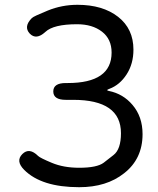

<svg xmlns="http://www.w3.org/2000/svg" viewBox="-20 -767 659 800"><path d="M310 13Q153 13 81 -59Q44 -96 73 -125Q102 -154 139 -117Q147 -109 196 -88.5Q245 -68 310 -68Q384 -68 412 -89Q433 -105 453 -121Q484 -145 484 -212Q484 -351 285 -351H254Q202 -351 202 -386Q202 -421 254 -421H262Q445 -421 445 -548Q445 -604 405 -635Q365 -666 301 -666Q203 -666 169 -634Q131 -599 104 -627Q77 -656 113 -692Q120 -699 179 -723Q238 -747 303 -747Q408 -747 472 -697Q536 -647 536 -560Q536 -501 507.5 -457Q479 -413 436 -397Q427 -394 427 -391.5Q427 -389 434 -388Q493 -376 532 -330Q574 -281 574 -208Q574 -105 497 -45Q424 13 310 13Z"/></svg>

Font: Resource Han Rounded JP
Style: Regular
Weight: 400
Designer: Cyano Hao (round all glyphs); Ryoko NISHIZUKA 西塚涼子 (kana, bopomofo & ideographs); Paul D. Hunt (Latin, Greek & Cyrillic)
Foundry: Cyano Hao
Version: 0.990